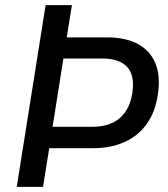

<svg xmlns="http://www.w3.org/2000/svg" viewBox="-20 -725 652 745"><path d="M45 0 157 -705H259L239 -580H395Q467 -580 514.5 -554.5Q562 -529 582.5 -480.5Q603 -432 593 -362Q584 -294 551.5 -247Q519 -200 465.5 -175Q412 -150 341 -150H171L147 0ZM184 -233H339Q406 -233 445.5 -267.5Q485 -302 494 -368Q503 -433 473 -465.5Q443 -498 377 -498H226Z"/></svg>

Font: Nunito Sans 10pt SemiCondensed SemiBold
Style: Italic
Weight: 600
Width: 4
Italic angle: -9°
Designer: Vernon Adams
Foundry: Vernon Adams
Version: Version 3.101;gftools[0.9.27]